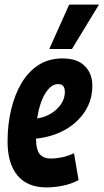

<svg xmlns="http://www.w3.org/2000/svg" viewBox="-20 -808 452 838"><path d="M323 -22Q291 -5 254 2.5Q217 10 183 10Q100 10 56.5 -42Q13 -94 13 -190Q13 -264 28.5 -329.5Q44 -395 74 -445.5Q104 -496 148.5 -524.5Q193 -553 253 -553Q317 -553 350 -520Q383 -487 383 -434Q383 -357 334.5 -299.5Q286 -242 207 -217Q171 -206 137 -203Q138 -152 154.5 -134Q171 -116 202 -116Q223 -116 248.5 -121Q274 -126 303 -139ZM234 -441Q203 -441 178 -401Q153 -361 142 -291Q163 -294 180 -301Q218 -317 240.5 -345.5Q263 -374 263 -407Q263 -441 234 -441ZM195 -594 282 -788H412L294 -594Z"/></svg>

Font: Georama Condensed
Style: Bold Italic
Weight: 700
Width: 3
Italic angle: -9°
Designer: Jean-Baptiste Levee
Foundry: Production Type
Version: Version 1.000